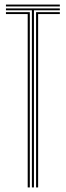

<svg xmlns="http://www.w3.org/2000/svg" viewBox="-20 -820 288 840"><path d="M119.5 0V-775H6V-783.2H241.8V-775H128.5V0ZM101.2 0V-758.5H6V-766.8H110.5V0ZM137.8 0V-766.8H241.8V-758.5H146.8V0ZM6 -791.8V-800H241.8V-791.8Z"/></svg>

Font: Big Shoulders Inline Display Thin Light
Style: Regular
Weight: 300
Version: Version 2.002